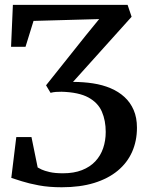

<svg xmlns="http://www.w3.org/2000/svg" viewBox="-20 -763 609 790"><path d="M234 7.5Q181.5 7.5 140 -0.2Q98.5 -8 69.8 -17.2Q41 -26.5 26.5 -31L47 -199H109.5L135 -74Q139.5 -71 151.2 -65.5Q163 -60 184.5 -55Q206 -50 239.5 -50Q284 -50 317.2 -63Q350.5 -76 372.2 -99.2Q394 -122.5 404.5 -153.5Q415 -184.5 415 -220Q415 -267 399.2 -303.5Q383.5 -340 344 -361.8Q304.5 -383.5 233.5 -385.5Q221 -385.5 210 -384.8Q199 -384 188 -381L169.5 -412L332.5 -616.5L388 -684.5L118 -677L85 -570.5H25.5L33 -743H505L521.5 -694L280.5 -426Q301.5 -426 322.2 -424.5Q343 -423 362.5 -420Q402 -414 435 -400Q468 -386 492.2 -363.8Q516.5 -341.5 530 -310.2Q543.5 -279 543.5 -237.5Q543.5 -183 523.5 -138Q503.5 -93 464.2 -60.5Q425 -28 367.2 -10.2Q309.5 7.5 234 7.5Z"/></svg>

Font: Merriweather 24pt Medium
Style: Regular
Weight: 500
Designer: Eben Sorkin
Foundry: Eben Sorkin
Version: Version 2.100